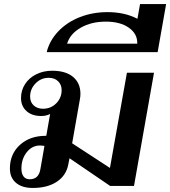

<svg xmlns="http://www.w3.org/2000/svg" viewBox="-20 -920 842 950"><path d="M742 -560 643 0H525L324 -137L318 -107Q308 -52 261.5 -21Q215 10 142 10Q89 10 59 -15.5Q29 -41 29 -86Q29 -158 78.5 -203Q128 -248 206 -248H209L228 -356Q208 -346 184 -346Q138 -346 111 -370.5Q84 -395 84 -435Q84 -473 104 -504Q124 -535 159.5 -552.5Q195 -570 238 -570Q305 -570 341.5 -539.5Q378 -509 378 -456Q378 -442 375 -427L337 -211L340 -209L524 -89L608 -560ZM285 -474Q285 -501 267.5 -518Q250 -535 221 -535Q183 -535 156 -507.5Q129 -480 129 -442Q129 -415 146.5 -398.5Q164 -382 193 -382Q232 -382 258.5 -409Q285 -436 285 -474ZM200 -198Q188 -200 177 -200Q139 -200 112.5 -167Q86 -134 86 -86Q86 -61 96.5 -47Q107 -33 127 -33Q172 -33 180 -84Z M802 -900 760 -662H211Q225 -719 268 -764.5Q311 -810 374.5 -835Q438 -860 512 -860Q597 -860 660 -827L673 -900ZM504 -813Q432 -813 379.5 -783Q327 -753 312 -704H659Q661 -752 618 -782.5Q575 -813 504 -813Z"/></svg>

Font: Fahkwang SemiBold
Style: Italic
Weight: 600
Italic angle: -10°
Version: Version 1.000; ttfautohint (v1.6)